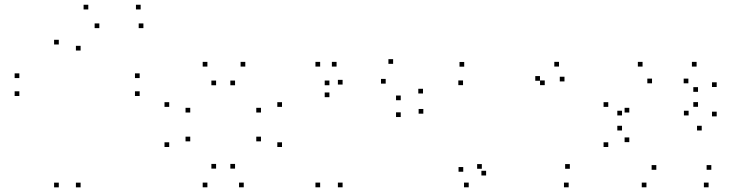

<svg xmlns="http://www.w3.org/2000/svg" viewBox="-20 -787 3140 817"><path d="M323 10.2V-9.8H303V10.2ZM323 -572V-592H303V-572ZM402.7 -667.3V-687.3H382.7V-667.3ZM590.2 -667.3V-687.3H570.2V-667.3ZM578.5 -746.8V-766.8H558.5V-746.8ZM355.7 -746.8V-766.8H335.7V-746.8ZM230.2 -597.7V-617.7H210.2V-597.7ZM230.2 10.2V-9.8H210.2V10.2ZM574.3 -378.5V-398.5H554.3V-378.5ZM574.3 -454.8V-474.8H554.3V-454.8ZM62.3 -454.8V-474.8H42.3V-454.8ZM62.3 -378.5V-398.5H42.3V-378.5Z M1017.2 10V-10H997.2V10ZM1180 -161.5V-181.5H1160V-161.5ZM1180 -332.2V-352.2H1160V-332.2ZM1023.8 -503.7V-523.7H1003.8V-503.7ZM862.5 -503.7V-523.7H842.5V-503.7ZM700 -332.2V-352.2H680V-332.2ZM700 -161.5V-181.5H680V-161.5ZM862.5 10V-10H842.5V10ZM789.5 -185.5V-205.5H769.5V-185.5ZM789.5 -308.2V-328.2H769.5V-308.2ZM899.5 -424.2V-444.2H879.5V-424.2ZM980.2 -424.2V-444.2H960.2V-424.2ZM1090.5 -308.2V-328.2H1070.5V-308.2ZM1090.5 -185.5V-205.5H1070.5V-185.5ZM980.2 -69.5V-89.5H960.2V-69.5ZM899.5 -69.5V-89.5H879.5V-69.5Z M1781.3 -303.3V-323.3H1761.3V-303.3ZM1780 -389.2V-409.2H1760V-389.2ZM1652.8 -515.3V-535.3H1632.8V-515.3ZM1381.7 -424.3V-444.3H1361.7V-424.3ZM1381.7 -373.5V-393.5H1361.7V-373.5ZM1621.2 -431.2V-451.2H1601.2V-431.2ZM1685.2 -360.5V-380.5H1665.2V-360.5ZM1685.2 -289V-309H1665.2V-289ZM1437.8 10V-10H1417.8V10ZM1437.8 -427.2V-447.2H1417.8V-427.2ZM1412.2 -503.7V-523.7H1392.2V-503.7ZM1342.3 -503.7V-523.7H1322.3V-503.7ZM1342.3 10V-10H1322.3V10Z M2399.8 10V-10H2379.8V10ZM2404.8 -68.8V-88.8H2384.8V-68.8ZM2030.3 -68.8V-88.8H2010.3V-68.8ZM2048.5 -40.3V-60.3H2028.5V-40.3ZM2382 -440.5V-460.5H2362V-440.5ZM2358.7 -503.8V-523.8H2338.7V-503.8ZM1955.3 -503.3V-523.3H1935.3V-503.3ZM1950.3 -424.7V-444.7H1930.3V-424.7ZM2298 -424.7V-444.7H2278V-424.7ZM2277.7 -443.3V-463.3H2257.7V-443.3ZM1951.2 -56.2V-76.2H1931.2V-56.2ZM1974.5 10V-10H1954.5V10Z M2995.2 10V-10H2975.2V10ZM3006.8 -64.5V-84.5H2986.8V-64.5ZM2772.8 -64.5V-84.5H2752.8V-64.5ZM2657.8 -182.2V-202.2H2637.8V-182.2ZM2657.8 -308.2V-328.2H2637.8V-308.2ZM2754.5 -432.5V-452.5H2734.5V-432.5ZM2909.2 -432.5V-452.5H2889.2V-432.5ZM2950.2 -396.2V-416.2H2930.2V-396.2ZM2950.2 -332.5V-352.5H2930.2V-332.5ZM2910.2 -295.8V-315.8H2890.2V-295.8ZM2626.8 -295.8V-315.8H2606.8V-295.8ZM2626.8 -231.8V-251.8H2606.8V-231.8ZM2966 -231.8V-251.8H2946V-231.8ZM3029.7 -291.8V-311.8H3009.7V-291.8ZM3029.7 -416.8V-436.8H3009.7V-416.8ZM2944.2 -503.7V-523.7H2924.2V-503.7ZM2714.2 -503.7V-523.7H2694.2V-503.7ZM2568.3 -332.2V-352.2H2548.3V-332.2ZM2568.3 -161.5V-181.5H2548.3V-161.5ZM2730.8 10V-10H2710.8V10Z"/></svg>

Font: Monaspace Krypton Dots Var
Style: Regular
Weight: 400
Designer: Riley Cran and the Lettermatic Team
Version: Version 1.100 (Monaspace Krypton Dots)